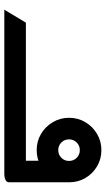

<svg xmlns="http://www.w3.org/2000/svg" viewBox="180 -670 490 890"><g transform="rotate(90 425.0 -225.0)"><path d="M25 0 85 -100H435V0ZM405 0V-100H725V-228L825 -300V-23Q825 -11 815 -6Q805 -1 795 -0.5Q785 0 785 0ZM676 -150Q635 -150 601 -170Q567 -190 546.5 -224.5Q526 -259 526 -300Q526 -342 546.5 -376Q567 -410 601 -430Q635 -450 676 -450Q717 -450 751 -430Q785 -410 805 -376Q825 -342 825 -300Q825 -259 805 -224.5Q785 -190 751 -170Q717 -150 676 -150ZM676 -250Q697 -250 711.5 -264.5Q726 -279 726 -300Q726 -321 711.5 -335.5Q697 -350 676 -350Q655 -350 640.5 -335.5Q626 -321 626 -300Q626 -279 640.5 -264.5Q655 -250 676 -250Z"/></g></svg>

Font: Reem Kufi
Style: Regular
Weight: 400
Designer: Khaled Hosny
Version: Version 1.6